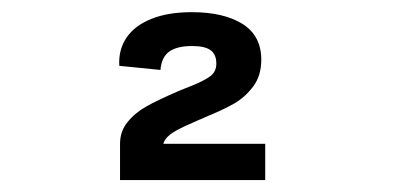

<svg xmlns="http://www.w3.org/2000/svg" viewBox="-20 -852 660 322"><path d="M418.2 -751.7Q418.2 -725.4 404.8 -707.2Q391.3 -689.1 372.8 -678.4Q354.2 -667.8 324.5 -655.7Q321.2 -653.8 314.1 -651.1Q288 -639.9 275.8 -633.2Q263.7 -626.5 258 -619.1Q252.4 -611.7 252.5 -600.6L241.8 -610.8H424.8V-550H181.3V-610.8Q181.3 -631.8 193.9 -647.3Q206.4 -662.8 225.8 -673.7Q245.2 -684.5 276.7 -698.1L282.8 -700.7Q293.2 -704.8 301.8 -708.3Q322.8 -716.8 332.8 -724.3Q342.8 -731.8 342.8 -745.4Q342.8 -760.9 333.2 -767.8Q323.6 -774.8 302.3 -774.8Q276.6 -774.8 263.7 -765.4Q250.8 -756 249.1 -734.7L180.1 -741.6Q178.4 -768.3 192 -788.6Q205.6 -808.9 233.5 -820.2Q261.4 -831.6 301.8 -831.6Q354.8 -831.6 386.5 -812Q418.2 -792.3 418.2 -751.7Z"/></svg>

Font: Monaspace Krypton Var
Style: Regular
Weight: 400
Designer: Riley Cran and the Lettermatic Team
Version: Version 1.101 (Monaspace Krypton Var)